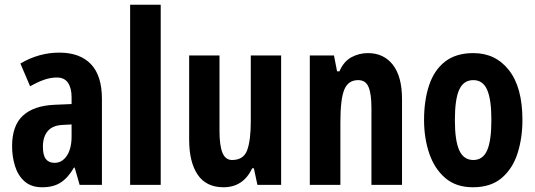

<svg xmlns="http://www.w3.org/2000/svg" viewBox="-20 -846 2258 810"><path d="M230 -624Q317 -624 363.5 -575.5Q410 -527 410 -429V-66H316L295 -139H292Q268 -97 237 -76.5Q206 -56 158 -56Q112 -56 84 -80.5Q56 -105 43.5 -145Q31 -185 31 -229Q31 -316 76.5 -358Q122 -400 210 -404L282 -407V-436Q282 -474 267 -496.5Q252 -519 220 -519Q194 -519 167.5 -510Q141 -501 107 -482L66 -578Q144 -624 230 -624ZM244 -319Q202 -317 181.5 -293Q161 -269 161 -227Q161 -191 173.5 -175Q186 -159 210 -159Q242 -159 262 -189Q282 -219 282 -270V-321Z M658 -66H529V-826H658Z M1166 -612V-66H1066L1051 -136H1044Q1006 -56 923 -56Q850 -56 814 -109Q778 -162 778 -257V-612H906V-294Q906 -232 918.5 -201.5Q931 -171 959 -171Q1008 -171 1023 -213Q1038 -255 1038 -334V-612Z M1532 -622Q1599 -622 1637.5 -572.5Q1676 -523 1676 -428V-66H1547V-391Q1547 -449 1535 -478.5Q1523 -508 1491 -508Q1449 -508 1432.5 -468Q1416 -428 1416 -330V-66H1287V-612H1389L1402 -545H1412Q1430 -587 1462.5 -604.5Q1495 -622 1532 -622Z M2184 -340Q2184 -264 2163.5 -199.5Q2143 -135 2097 -95.5Q2051 -56 1975 -56Q1904 -56 1858.5 -95Q1813 -134 1791 -198.5Q1769 -263 1769 -340Q1769 -423 1790.5 -487Q1812 -551 1858 -586.5Q1904 -622 1977 -622Q2071 -622 2127.5 -549.5Q2184 -477 2184 -340ZM1899 -339Q1899 -253 1917.5 -212Q1936 -171 1977 -171Q2017 -171 2035 -211.5Q2053 -252 2053 -340Q2053 -427 2035 -467.5Q2017 -508 1977 -508Q1936 -508 1917.5 -468Q1899 -428 1899 -339Z"/></svg>

Font: Noto Sans Malayalam UI ExtraCondensed
Style: Bold
Weight: 700
Width: 2
Designer: Jelle Bosma - Monotype Design Team
Foundry: Monotype Imaging Inc.
Version: Version 2.104; ttfautohint (v1.8.4.7-5d5b)